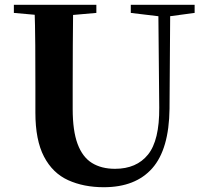

<svg xmlns="http://www.w3.org/2000/svg" viewBox="-20 -764 863 803"><path d="M414 19Q330 19 265 -10.5Q200 -40 164 -109Q128 -178 128 -293V-403Q128 -488 127.5 -573.5Q127 -659 124 -744H286Q285 -659 284.5 -574Q284 -489 284 -403V-308Q284 -217 304.5 -162Q325 -107 364.5 -82.5Q404 -58 461 -58Q551 -58 599 -117.5Q647 -177 646 -314L642 -744H692L689 -309Q687 -140 617 -60.5Q547 19 414 19ZM38 -710V-744H383V-710L223 -696H195ZM527 -710V-744H794V-710L682 -695H652Z"/></svg>

Font: Noto Serif TC ExtraLight ExtraBold
Style: Regular
Weight: 800
Version: Version 2.002-H1;hotconv 1.1.0;makeotfexe 2.6.0